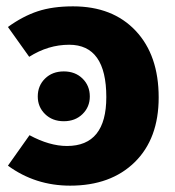

<svg xmlns="http://www.w3.org/2000/svg" viewBox="-20 -568 552 605"><path d="M210 -548Q335 -548 407.5 -471Q480 -394 480 -261Q480 -131 404.5 -57Q329 17 201 17Q91 17 5 -46L73 -142Q136 -108 191 -108Q315 -108 315 -262Q315 -427 198 -427Q132 -427 72 -389L5 -483Q52 -517 99 -532.5Q146 -548 210 -548ZM263 -264Q263 -231 240 -208.5Q217 -186 181 -186Q145 -186 122 -208.5Q99 -231 99 -264Q99 -298 122 -320.5Q145 -343 181 -343Q217 -343 240 -320.5Q263 -298 263 -264Z"/></svg>

Font: FiraGO
Style: Bold
Weight: 700
Designer: bBox Type
Foundry: bBox Type GmbH
Version: Version 1.001;PS 001.001;hotconv 1.0.88;makeotf.lib2.5.64775